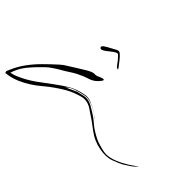

<svg xmlns="http://www.w3.org/2000/svg" viewBox="-151 -870 1124 1124"><g transform="rotate(45 410.5 -308.0)"><path d="M347.7 -402.3Q366.2 -410.2 372.1 -409.2Q375 -409.2 376 -408.2Q377.9 -402.3 372.1 -395.5Q346.7 -360.4 310.5 -349.6Q275.4 -338.9 239.3 -320.3Q217.8 -308.6 197.3 -294.9Q176.8 -281.2 155.3 -269.5Q136.7 -258.8 118.2 -246.1Q99.6 -234.4 84 -219.7Q51.8 -187.5 42 -177.7Q32.2 -168 4.9 -135.7Q-7.8 -119.1 -17.6 -102.5Q-26.4 -86.9 -34.2 -67.4Q-37.1 -59.6 -40 -50.8Q-43 -43 -45.9 -35.2Q-44.9 -33.2 -52.7 -43.9Q-61.5 -54.7 -55.7 -46.9Q-38.1 -50.8 -21.5 -54.7Q-4.9 -59.6 11.7 -67.4Q59.6 -88.9 103.5 -120.1Q148.4 -152.3 189.5 -183.6Q225.6 -210.9 264.6 -234.4Q304.7 -256.8 350.6 -265.6Q381.8 -274.4 413.1 -260.7Q444.3 -247.1 460.9 -236.3Q479.5 -223.6 489.3 -215.8Q500 -208 500 -208Q500 -205.1 480.5 -221.7Q460 -238.3 431.6 -251Q415 -258.8 397.5 -262.7Q380.9 -266.6 363.3 -263.7Q282.2 -247.1 260.7 -227.5Q239.3 -207 237.3 -210.9Q236.3 -211.9 274.4 -229.5Q311.5 -247.1 315.4 -248Q334 -252.9 362.3 -258.8Q390.6 -264.6 423.8 -248Q484.4 -213.9 514.6 -186.5Q545.9 -159.2 594.7 -134.8Q627 -120.1 675.8 -110.4Q724.6 -101.6 799.8 -141.6Q835.9 -161.1 859.4 -178.7Q882.8 -196.3 883.8 -195.3Q882.8 -196.3 867.2 -179.7Q850.6 -163.1 804.7 -135.7Q785.2 -125 743.2 -109.4Q701.2 -94.7 646.5 -106.4Q590.8 -116.2 542 -153.3Q493.2 -191.4 445.3 -221.7Q398.4 -257.8 350.6 -244.1Q301.8 -230.5 263.7 -209Q202.1 -172.9 146.5 -126Q91.8 -79.1 25.4 -49.8Q13.7 -44.9 2 -41Q-9.8 -37.1 -22.5 -34.2Q-30.3 -33.2 -38.1 -31.2Q-45.9 -30.3 -53.7 -29.3Q-55.7 -27.3 -57.6 -27.3Q-58.6 -27.3 -60.5 -30.3Q-62.5 -33.2 -63.5 -37.1Q-63.5 -39.1 -62.5 -41Q-60.5 -44.9 -59.6 -49.8Q-57.6 -53.7 -55.7 -58.6Q-36.1 -104.5 -6.8 -144.5Q23.4 -185.5 58.6 -219.7Q76.2 -237.3 93.8 -253.9Q112.3 -270.5 129.9 -287.1Q147.5 -303.7 168.9 -315.4Q190.4 -328.1 210.9 -341.8Q272.5 -380.9 289.1 -387.7Q305.7 -394.5 312.5 -393.6Q317.4 -393.6 323.2 -393.6Q330.1 -393.6 347.7 -402.3Q347.7 -402.3 331.1 -381.8Q314.5 -360.4 302.7 -346.7Q302.7 -346.7 347.7 -402.3ZM241.2 -548.8Q257.8 -559.6 273.4 -567.4Q288.1 -575.2 303.7 -584Q312.5 -588.9 320.3 -588.9Q328.1 -587.9 335.9 -580.1Q347.7 -569.3 358.4 -555.7Q368.2 -543 382.8 -524.4Q391.6 -513.7 391.6 -509.8Q391.6 -508.8 389.6 -508.8Q389.6 -508.8 388.7 -508.8Q380.9 -510.7 375 -517.6Q365.2 -531.2 354.5 -544.9Q343.8 -558.6 329.1 -572.3Q322.3 -578.1 299.8 -562.5Q277.3 -545.9 265.6 -536.1Q239.3 -515.6 230.5 -526.4Q227.5 -529.3 227.5 -532.2Q227.5 -540 241.2 -548.8Z"/></g></svg>

Font: Margalida Font
Style: Regular
Weight: 400
Designer: Mateu Riera. mateurierasureda@hotmail.com
Version: Version 1.0